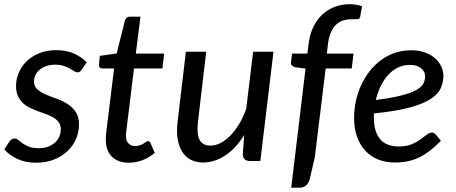

<svg xmlns="http://www.w3.org/2000/svg" viewBox="-22 -748 2118 892"><path d="M357 -424Q353 -417.5 348.8 -414.8Q344.5 -412 338 -412Q330.5 -412 322.2 -417.5Q314 -423 302 -429.8Q290 -436.5 273.5 -442Q257 -447.5 233.5 -447.5Q211.5 -447.5 193.5 -441.2Q175.5 -435 162.8 -424.5Q150 -414 143 -400Q136 -386 136 -370Q136 -347 151.5 -333.2Q167 -319.5 190.2 -309.2Q213.5 -299 240.5 -289.5Q267.5 -280 290.8 -265.5Q314 -251 329.5 -228.5Q345 -206 345 -170Q345 -134.5 331 -102.2Q317 -70 291 -45.5Q265 -21 228.2 -6.5Q191.5 8 146 8Q97 8 59.2 -9.5Q21.5 -27 -2 -54L21.5 -90Q26 -97 31.8 -100.8Q37.5 -104.5 46 -104.5Q54.5 -104.5 62.8 -97.5Q71 -90.5 83 -82Q95 -73.5 112.8 -66.5Q130.5 -59.5 158 -59.5Q182 -59.5 201 -66.5Q220 -73.5 233.2 -85.5Q246.5 -97.5 253.5 -113.5Q260.5 -129.5 260.5 -147.5Q260.5 -166.5 251.5 -179Q242.5 -191.5 228 -200.8Q213.5 -210 194.8 -216.8Q176 -223.5 156.5 -230.5Q137 -237.5 118.2 -246.5Q99.5 -255.5 85 -268.8Q70.5 -282 61.5 -301.2Q52.5 -320.5 52.5 -348Q52.5 -380 65.2 -410.2Q78 -440.5 102.2 -463.8Q126.5 -487 161 -501Q195.5 -515 239 -515Q285.5 -515 320.5 -499.8Q355.5 -484.5 381 -458.5Z M469.5 -97Q469.5 -100 469.5 -104.8Q469.5 -109.5 470.2 -118.8Q471 -128 472.8 -142.8Q474.5 -157.5 477.5 -181L508 -430H453Q445.5 -430 441 -435.2Q436.5 -440.5 438 -450.5L442 -488.5L520 -499.5L558.5 -653Q561 -661 566.5 -665.8Q572 -670.5 580.5 -670.5H630.5L609 -499H740.5L732.5 -430H600.5L570.5 -185.5Q568 -165 566.5 -152.5Q565 -140 564.2 -132.8Q563.5 -125.5 563.2 -122.5Q563 -119.5 563 -118Q563 -94 574.8 -81.8Q586.5 -69.5 606 -69.5Q618.5 -69.5 628 -73Q637.5 -76.5 644.8 -81Q652 -85.5 656.8 -89Q661.5 -92.5 665.5 -92.5Q670 -92.5 672.2 -90.5Q674.5 -88.5 677 -83.5L697 -38Q672 -16 640.5 -4Q609 8 577 8Q527.5 8 499 -19Q470.5 -46 469.5 -97Z M936 -507.5 898 -185Q891 -127 904.8 -99.2Q918.5 -71.5 956.5 -71.5Q979 -71.5 1002.5 -83.5Q1026 -95.5 1048 -118Q1070 -140.5 1089.2 -172.2Q1108.5 -204 1122 -243L1154 -507.5H1248.5L1187.5 0H1140.5Q1106 0 1106 -34L1112.5 -120.5Q1073 -57 1023.2 -25Q973.5 7 921 7Q889 7 864.5 -5.8Q840 -18.5 824.5 -43Q809 -67.5 803.2 -103.2Q797.5 -139 803.5 -185L841.5 -507.5Z M1491 -430 1440.5 -17.5 1417 84.5Q1411 103.5 1399.8 113.8Q1388.5 124 1368 124H1331L1397.5 -429.5L1349.5 -435.5Q1340 -438 1334.5 -443.5Q1329 -449 1330 -460L1335 -499H1406L1412 -546Q1417.5 -589.5 1434 -623.5Q1450.5 -657.5 1475.8 -680.8Q1501 -704 1533.2 -716.2Q1565.5 -728.5 1603 -728.5Q1618.5 -728.5 1632.8 -726Q1647 -723.5 1660 -719L1651 -669Q1649 -659 1637.5 -658.8Q1626 -658.5 1609 -658.5Q1588 -658.5 1570 -652.2Q1552 -646 1538 -632.2Q1524 -618.5 1514.8 -596.5Q1505.5 -574.5 1501.5 -543L1496.5 -499H1620.5L1612 -430Z M2038 -397Q2038 -364 2024.5 -336Q2011 -308 1975 -285.8Q1939 -263.5 1876.2 -247.2Q1813.5 -231 1715.5 -221Q1715 -216 1715 -211.2Q1715 -206.5 1715 -202Q1715 -136 1743.8 -101.8Q1772.5 -67.5 1830.5 -67.5Q1866 -67.5 1890 -77.5Q1914 -87.5 1930.8 -99.8Q1947.5 -112 1960 -122Q1972.5 -132 1985 -132Q1995 -132 2002.5 -123L2026.5 -94Q2000.5 -67.5 1976 -48.5Q1951.5 -29.5 1925.8 -17Q1900 -4.5 1872.2 1.2Q1844.5 7 1812 7Q1768.5 7 1733.5 -7.5Q1698.5 -22 1674 -49Q1649.5 -76 1636.2 -114.2Q1623 -152.5 1623 -199.5Q1623 -239 1631.2 -277.8Q1639.5 -316.5 1655.5 -351.5Q1671.5 -386.5 1694.5 -416.2Q1717.5 -446 1747 -468Q1776.5 -490 1812 -502.2Q1847.5 -514.5 1888 -514.5Q1926.5 -514.5 1954.8 -503.5Q1983 -492.5 2001.5 -475.2Q2020 -458 2029 -437.2Q2038 -416.5 2038 -397ZM1882.5 -446.5Q1852 -446.5 1826.5 -434Q1801 -421.5 1781 -399.5Q1761 -377.5 1746.5 -347.8Q1732 -318 1724 -283.5Q1798.5 -293 1843.8 -304.8Q1889 -316.5 1913.2 -330.5Q1937.5 -344.5 1945.2 -360.2Q1953 -376 1953 -393.5Q1953 -402.5 1949.2 -411.8Q1945.5 -421 1937 -428.8Q1928.5 -436.5 1915.2 -441.5Q1902 -446.5 1882.5 -446.5Z"/></svg>

Font: Lato Medium
Style: Italic
Weight: 500
Italic angle: -7°
Designer: Lukasz Dziedzic
Foundry: tyPoland Lukasz Dziedzic
Version: Version 2.006; 2014-01-15